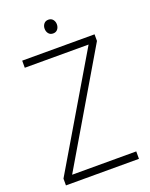

<svg xmlns="http://www.w3.org/2000/svg" viewBox="-171 -1029 873 1117"><g transform="rotate(-20 266.0 -470.5)"><path d="M490 -46V0H38V-42L442 -725H47V-769H495V-728L93 -46ZM271 -856Q253 -856 243 -868.5Q233 -881 233 -899Q233 -916 243 -928.5Q253 -941 271 -941Q289 -941 299 -928.5Q309 -916 309 -899Q309 -881 299 -868.5Q289 -856 271 -856Z"/></g></svg>

Font: Yaldevi ExtraLight
Style: Regular
Weight: 200
Designer: Sol Matas, Rajitha Manaperi, Kosala Senevirathne
Foundry: Mooniak
Version: Version 1.100